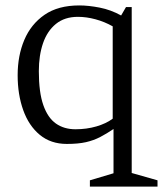

<svg xmlns="http://www.w3.org/2000/svg" viewBox="-20 -520 605 707"><path d="M311 167V144L398 118V-45Q373 -28 349 -15.5Q325 -3 296.5 3.5Q268 10 226 10Q167 10 126.5 -23.5Q86 -57 65.5 -114.5Q45 -172 45 -243Q45 -315 69.5 -373Q94 -431 144 -465.5Q194 -500 272 -500Q306 -500 347 -492Q388 -484 426 -463L444 -494H465V117L560 144V167ZM258 -44Q299 -44 335 -54.5Q371 -65 395 -83V-423Q365 -440 331.5 -449Q298 -458 267 -458Q218 -458 186 -432Q154 -406 138.5 -361Q123 -316 123 -258Q123 -180 139.5 -133Q156 -86 186 -65Q216 -44 258 -44Z"/></svg>

Font: Manuale Light
Style: Regular
Weight: 300
Designer: Eduardo Tunni / Pablo Cosgaya
Foundry: Eduardo Tunni / Pablo Cosgaya
Version: Version 1.002